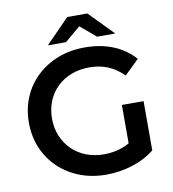

<svg xmlns="http://www.w3.org/2000/svg" viewBox="-96 -977 964 1071"><g transform="rotate(-10 386.0 -442.0)"><path d="M421 10Q339 10 270.5 -16.5Q202 -43 151 -91.5Q100 -140 72 -206Q44 -272 44 -350Q44 -428 72 -494Q100 -560 151.5 -608.5Q203 -657 272 -683.5Q341 -710 423 -710Q512 -710 583.5 -681Q655 -652 704 -596L622 -516Q581 -557 533.5 -576.5Q486 -596 429 -596Q374 -596 327 -578Q280 -560 246 -527Q212 -494 193.5 -449Q175 -404 175 -350Q175 -297 193.5 -252Q212 -207 246 -173.5Q280 -140 326 -122Q372 -104 428 -104Q480 -104 528.5 -120.5Q577 -137 621 -176L695 -79Q640 -35 567.5 -12.5Q495 10 421 10ZM572 -96V-358H695V-79ZM223 -757 357 -894H471L605 -757H502L366 -872H462L326 -757Z"/></g></svg>

Font: MOST Montserrat SemiBold
Style: Regular
Weight: 600
Designer: Julieta Ulanovsky
Foundry: Julieta Ulanovsky
Version: Version 8.000;March 11, 2024;FontCreator 15.0.0.2926 64-bit